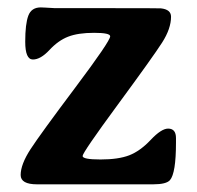

<svg xmlns="http://www.w3.org/2000/svg" viewBox="-20 -492 526 513"><path d="M127 -470.2H274.9Q404.8 -470.2 409.7 -469.7Q437 -466.8 437 -447.3Q437 -415.5 413.1 -378.2Q389.2 -340.8 294.9 -212.6Q200.7 -84.5 200.7 -75.2Q200.7 -65.9 248.5 -65.9Q296.4 -65.9 325.4 -77.1Q354.5 -88.4 382.8 -118.4Q411.1 -148.4 429.2 -148.4Q450.2 -148.4 450.2 -123V-110.8Q450.2 -29.3 434.1 -10.7Q424.3 0.5 389.2 0.5H79.1Q35.2 0.5 35.2 -24.4Q35.2 -52.7 61.5 -93.3Q87.9 -133.8 181.2 -258.1Q274.4 -382.3 274.4 -395Q274.4 -404.3 231.4 -404.3Q188.5 -404.3 162.1 -394Q135.7 -383.8 112.1 -358.4Q88.4 -333 67.9 -333Q47.4 -333 47.4 -380.6Q47.4 -428.2 55.7 -450.2Q64 -472.2 88.9 -472.2L101.1 -471.7Q126 -470.2 127 -470.2Z"/></svg>

Font: Averia Serif Libre RX
Style: Bold
Weight: 700
Version: Version 1.002